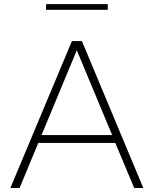

<svg xmlns="http://www.w3.org/2000/svg" viewBox="-20 -937 766 957"><path d="M77.6 0H31.7L338.4 -732.4H388.2L694.3 0H648.9L554.7 -224.6H170.9ZM187 -263.7H539.1L362.8 -686.5ZM517.1 -888.2H209.5V-916.5H517.1Z"/></svg>

Font: Kumbh Sans ExtraLight
Style: Regular
Weight: 250
Version: Version 1.005